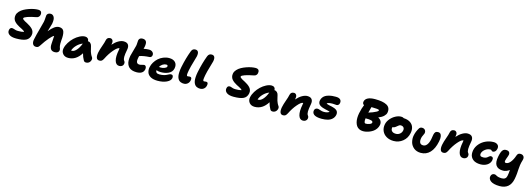

<svg xmlns="http://www.w3.org/2000/svg" viewBox="23 -2287 11393 4111"><g transform="rotate(15 5719.5 -232.0)"><path d="M230 -35.2Q124 -35.2 74.2 -74.2Q24.4 -113.3 36.1 -172.9Q47.4 -229 95.2 -229Q111.8 -229 128.9 -222.4Q146 -215.8 170.2 -209Q194.3 -202.1 228 -202.1Q273.4 -202.1 299.6 -204.8Q325.7 -207.5 358.9 -215.8Q355 -228.5 335.7 -241.9Q316.4 -255.4 289.8 -268.6Q263.2 -281.7 232.2 -297.6Q201.2 -313.5 172.6 -334.5Q144 -355.5 122.3 -380.1Q100.6 -404.8 91.1 -439.7Q81.5 -474.6 89.8 -515.1Q98.6 -560.1 135.3 -600.1Q171.9 -640.1 221.9 -667.5Q272 -694.8 329.1 -714.8Q386.2 -734.9 437.5 -744.4Q488.8 -753.9 526.9 -753.9Q579.1 -753.9 597.2 -727.3Q615.2 -700.7 606.9 -659.2Q601.6 -632.3 583 -613.5Q564.5 -594.7 534.2 -589.8Q418.5 -568.4 344.5 -542.7Q270.5 -517.1 266.1 -495.1Q263.7 -481.9 279.1 -468Q294.4 -454.1 320.6 -439.9Q346.7 -425.8 378.7 -409.4Q410.6 -393.1 441.7 -371.6Q472.7 -350.1 496.8 -325.4Q521 -300.8 532.5 -266.1Q543.9 -231.4 536.1 -191.9Q518.1 -103.5 446.3 -69.3Q374.5 -35.2 230 -35.2Z M686.5 26.9Q636.7 26.9 615.5 -12.2Q594.2 -51.3 606.4 -113.8Q627.4 -218.8 666.3 -355.7Q705.1 -492.7 713.4 -534.2Q721.7 -577.6 723.1 -621.1Q724.6 -664.6 727.5 -680.2Q732.4 -705.1 753.7 -721.9Q774.9 -738.8 812.5 -738.8Q834.5 -738.8 853 -728Q871.6 -717.3 886 -693.4Q900.4 -669.4 902.8 -631.8Q905.3 -594.2 895.5 -540Q890.1 -515.6 871.8 -457.5Q853.5 -399.4 842.8 -359.9Q961.4 -511.2 1059.6 -511.2Q1103.5 -511.2 1130.9 -493.4Q1158.2 -475.6 1169.4 -441.4Q1180.7 -407.2 1182.6 -357.9Q1184.6 -308.6 1177.7 -246.1Q1175.8 -201.2 1174.8 -176.5Q1173.8 -151.9 1177.7 -128.9Q1181.6 -106 1184.6 -96.4Q1187.5 -86.9 1193.4 -71.8Q1201.2 -47.9 1196.8 -23.9Q1191.4 2.4 1167 17.8Q1142.6 33.2 1105.5 33.2Q1040 33.2 1014.2 -7.3Q988.3 -47.9 993.7 -122.1Q1005.4 -266.6 1004.4 -299.8Q973.1 -289.1 908.2 -214.8Q843.3 -140.6 765.6 -20Q747.6 7.8 730.5 17.3Q713.4 26.9 686.5 26.9Z M1413.6 77.1Q1334.5 77.1 1293.2 25.9Q1252 -25.4 1266.6 -96.2Q1279.3 -160.2 1320.3 -226.3Q1361.3 -292.5 1415 -343.3Q1468.8 -394 1532 -426.5Q1595.2 -459 1650.4 -459Q1687 -459 1710 -437.5Q1732.9 -416 1732.4 -378.9Q1767.6 -377.4 1791.7 -352.5Q1815.9 -327.6 1822.3 -294.9Q1827.1 -277.3 1836.7 -236.1Q1846.2 -194.8 1851.6 -176Q1856.9 -157.2 1870.8 -127Q1884.8 -96.7 1904.3 -69.8Q1913.6 -57.1 1915.3 -38.8Q1917 -20.5 1910.4 -1Q1903.8 18.6 1891.1 35.6Q1878.4 52.7 1856.9 63.5Q1835.4 74.2 1809.6 74.2Q1771 74.2 1755.4 44.9Q1716.3 -22 1697.3 -101.1Q1586.9 77.1 1413.6 77.1ZM1454.6 -90.8Q1501 -90.8 1551 -145.3Q1601.1 -199.7 1639.6 -299.8Q1568.8 -272.9 1512.9 -215.8Q1457 -158.7 1434.6 -91.8Q1440.4 -90.8 1454.6 -90.8Z M2515.1 -39.1Q2440.9 -39.1 2415.3 -127Q2389.6 -214.8 2420.4 -368.2Q2425.3 -393.6 2425.3 -405.8H2418.5Q2378.9 -405.8 2303 -317.9Q2227.1 -230 2166.5 -107.9Q2147 -68.8 2126.5 -54.4Q2106 -40 2074.2 -40Q2024.9 -40 2009 -83.5Q1993.2 -127 2007.3 -200.2Q2021.5 -270.5 2053.5 -357.4Q2085.4 -444.3 2095.2 -496.1Q2109.4 -564.9 2179.2 -564.9Q2212.9 -564.9 2231.7 -536.6Q2250.5 -508.3 2240.2 -460.9Q2238.3 -442.4 2236.3 -434.1Q2296.4 -502 2358.6 -537.6Q2420.9 -573.2 2474.1 -573.2Q2547.4 -573.2 2576.2 -532Q2605 -490.7 2590.3 -418.9Q2569.3 -312 2569.3 -256.6Q2569.3 -201.2 2589.4 -175.8Q2602.5 -159.7 2606.4 -145Q2610.4 -130.4 2606.4 -104Q2600.6 -75.2 2575.4 -57.1Q2550.3 -39.1 2515.1 -39.1Z M2905.8 -4.9Q2850.1 -4.9 2807.4 -19Q2764.6 -33.2 2738 -59.8Q2711.4 -86.4 2696.3 -124Q2681.2 -161.6 2680.7 -208.5Q2680.2 -255.4 2689.9 -310.1Q2700.2 -359.9 2723.4 -433.6Q2746.6 -507.3 2754.9 -547.9Q2761.7 -580.1 2762.5 -618.9Q2763.2 -657.7 2766.1 -671.9Q2778.3 -733.9 2850.1 -733.9Q2907.2 -733.9 2930.4 -697Q2953.6 -660.2 2937 -576.2Q2933.6 -559.1 2924.8 -529.8Q2994.1 -543 3043 -543Q3094.7 -543 3125 -512.5Q3155.3 -481.9 3147 -439.9Q3144 -421.4 3129.9 -407.5Q3115.7 -393.6 3096.7 -392.1Q3026.4 -388.2 2976.1 -379.9Q2925.8 -371.6 2873 -354Q2871.6 -347.2 2868.7 -333.7Q2865.7 -320.3 2864.7 -315.9Q2849.6 -242.2 2865.5 -210.7Q2881.3 -179.2 2926.8 -179.2Q2952.6 -179.2 2982.2 -189.2Q3011.7 -199.2 3023.9 -199.2Q3054.7 -199.2 3068.1 -173.8Q3081.5 -148.4 3074.7 -113.8Q3053.2 -4.9 2905.8 -4.9Z M3387.7 55.2Q3338.9 55.2 3299.1 46.1Q3259.3 37.1 3231.9 21.2Q3204.6 5.4 3185.1 -16.8Q3165.5 -39.1 3157 -65.9Q3148.4 -92.8 3146.2 -123Q3144 -153.3 3151.9 -185.1Q3162.6 -240.2 3194.6 -293.2Q3226.6 -346.2 3272.5 -387.7Q3318.4 -429.2 3380.6 -454.6Q3442.9 -480 3508.8 -480Q3600.1 -480 3646 -429.7Q3691.9 -379.4 3674.8 -293.9Q3666.5 -252.4 3640.4 -221.7Q3614.3 -190.9 3576.2 -174.1Q3538.1 -157.2 3496.6 -149.2Q3455.1 -141.1 3408.7 -141.1Q3344.7 -141.1 3312 -161.1Q3306.2 -129.4 3325.2 -108.2Q3344.2 -86.9 3393.1 -86.9Q3444.8 -86.9 3487.5 -97.4Q3530.3 -107.9 3552.7 -120.4Q3575.2 -132.8 3597.9 -143.3Q3620.6 -153.8 3636.7 -153.8Q3666.5 -153.8 3677.5 -132.1Q3688.5 -110.4 3682.6 -80.1Q3670.9 -22 3589.4 16.6Q3507.8 55.2 3387.7 55.2ZM3481.9 -329.1Q3441.9 -329.1 3404.5 -304.7Q3367.2 -280.3 3341.8 -238.8Q3358.4 -235.8 3384.8 -235.8Q3428.7 -235.8 3469.7 -252.4Q3510.7 -269 3515.6 -293Q3518.6 -311.5 3510.7 -320.3Q3502.9 -329.1 3481.9 -329.1Z M3949.7 -30.8Q3930.2 -30.8 3913.3 -33.2Q3896.5 -35.6 3876.5 -44.2Q3856.4 -52.7 3841.6 -66.7Q3826.7 -80.6 3814 -105.7Q3801.3 -130.9 3795.9 -164.3Q3790.5 -197.8 3793 -247.6Q3795.4 -297.4 3807.6 -358.9Q3850.1 -567.9 3915 -737.8Q3927.7 -771.5 3948.7 -786.6Q3969.7 -801.8 4002 -801.8Q4046.9 -801.8 4064.7 -768.3Q4082.5 -734.9 4068.8 -667Q4062 -634.8 4029.8 -528.6Q3997.6 -422.4 3981 -338.9Q3975.6 -311.5 3972.4 -290.5Q3969.2 -269.5 3968 -255.4Q3966.8 -241.2 3967.8 -231.7Q3968.8 -222.2 3970.2 -216.8Q3971.7 -211.4 3975.6 -208.7Q3979.5 -206.1 3982.4 -205.6Q3985.4 -205.1 3990.7 -205.1Q4001 -205.1 4015.1 -207.5Q4029.3 -210 4035.6 -210Q4090.3 -210 4074.7 -136.2Q4064.9 -87.4 4030 -59.1Q3995.1 -30.8 3949.7 -30.8Z M4315.4 -17.1Q4295.9 -17.1 4279.1 -19.5Q4262.2 -22 4242.2 -30.5Q4222.2 -39.1 4207.3 -53Q4192.4 -66.9 4179.7 -92Q4167 -117.2 4161.6 -150.6Q4156.2 -184.1 4158.7 -233.9Q4161.1 -283.7 4173.3 -345.2Q4216.8 -557.1 4280.3 -724.1Q4293 -757.3 4314 -772.7Q4335 -788.1 4367.7 -788.1Q4412.6 -788.1 4430.7 -754.4Q4448.7 -720.7 4434.6 -652.8Q4427.7 -620.6 4395.5 -514.6Q4363.3 -408.7 4346.7 -325.2Q4339.4 -287.6 4336.2 -261.5Q4333 -235.4 4333 -221.7Q4333 -208 4337.2 -200.9Q4341.3 -193.8 4345.2 -192.4Q4349.1 -190.9 4356.4 -190.9Q4366.7 -190.9 4380.9 -193.4Q4395 -195.8 4401.4 -195.8Q4456.1 -195.8 4440.4 -122.1Q4430.7 -73.2 4396 -45.2Q4361.3 -17.1 4315.4 -17.1Z M5050.8 -35.2Q4944.8 -35.2 4895 -74.2Q4845.2 -113.3 4856.9 -172.9Q4868.2 -229 4916 -229Q4932.6 -229 4949.7 -222.4Q4966.8 -215.8 4991 -209Q5015.1 -202.1 5048.8 -202.1Q5094.2 -202.1 5120.4 -204.8Q5146.5 -207.5 5179.7 -215.8Q5175.8 -228.5 5156.5 -241.9Q5137.2 -255.4 5110.6 -268.6Q5084 -281.7 5053 -297.6Q5022 -313.5 4993.4 -334.5Q4964.8 -355.5 4943.1 -380.1Q4921.4 -404.8 4911.9 -439.7Q4902.3 -474.6 4910.6 -515.1Q4919.4 -560.1 4956.1 -600.1Q4992.7 -640.1 5042.7 -667.5Q5092.8 -694.8 5149.9 -714.8Q5207 -734.9 5258.3 -744.4Q5309.6 -753.9 5347.7 -753.9Q5399.9 -753.9 5418 -727.3Q5436 -700.7 5427.7 -659.2Q5422.4 -632.3 5403.8 -613.5Q5385.3 -594.7 5355 -589.8Q5239.3 -568.4 5165.3 -542.7Q5091.3 -517.1 5086.9 -495.1Q5084.5 -481.9 5099.9 -468Q5115.2 -454.1 5141.4 -439.9Q5167.5 -425.8 5199.5 -409.4Q5231.4 -393.1 5262.5 -371.6Q5293.5 -350.1 5317.6 -325.4Q5341.8 -300.8 5353.3 -266.1Q5364.7 -231.4 5356.9 -191.9Q5338.9 -103.5 5267.1 -69.3Q5195.3 -35.2 5050.8 -35.2Z M5542.5 56.2Q5463.4 56.2 5422.1 4.9Q5380.9 -46.4 5395.5 -117.2Q5408.2 -181.2 5449.2 -247.3Q5490.2 -313.5 5543.9 -364.3Q5597.7 -415 5660.9 -447.5Q5724.1 -480 5779.3 -480Q5816.9 -480 5839.4 -458.7Q5861.8 -437.5 5861.3 -399.9Q5896.5 -398.4 5920.9 -373.5Q5945.3 -348.6 5951.7 -315.9Q5956.5 -297.4 5965.8 -256.8Q5975.1 -216.3 5980.7 -197.3Q5986.3 -178.2 6000 -147.9Q6013.7 -117.7 6033.2 -90.8Q6042.5 -78.1 6044.2 -59.8Q6045.9 -41.5 6039.3 -22Q6032.7 -2.4 6020 14.6Q6007.3 31.7 5985.8 42.5Q5964.4 53.2 5938.5 53.2Q5899.9 53.2 5884.3 23.9Q5846.2 -41.5 5826.7 -122.1Q5716.3 56.2 5542.5 56.2ZM5583.5 -111.8Q5629.9 -111.8 5679.9 -166.3Q5730 -220.7 5768.6 -320.8Q5697.8 -293.9 5641.8 -236.8Q5585.9 -179.7 5563.5 -112.8Q5569.3 -111.8 5583.5 -111.8Z M6617.2 74.2Q6543 74.2 6517.3 -13.7Q6491.7 -101.6 6522.5 -254.9Q6527.3 -278.3 6527.3 -292Q6525.4 -293 6520 -293Q6480.5 -293 6404.5 -205.1Q6328.6 -117.2 6268.1 4.9Q6248.5 43.9 6228.3 58.6Q6208 73.2 6176.3 73.2Q6127 73.2 6111.1 29.8Q6095.2 -13.7 6109.4 -86.9Q6123.5 -157.2 6155.5 -244.1Q6187.5 -331.1 6197.3 -382.8Q6211.9 -452.1 6281.2 -452.1Q6314.9 -452.1 6333.7 -423.8Q6352.5 -395.5 6342.3 -348.1Q6340.3 -328.6 6338.4 -319.8Q6398.4 -388.7 6460.7 -424.3Q6522.9 -460 6576.2 -460Q6649.4 -460 6678.2 -418.9Q6707 -377.9 6692.4 -306.2Q6671.4 -199.2 6671.4 -143.8Q6671.4 -88.4 6691.4 -63Q6704.6 -46.9 6708.5 -32.2Q6712.4 -17.6 6708.5 8.8Q6702.6 37.6 6677.2 55.9Q6651.9 74.2 6617.2 74.2Z M6994.6 -67.9Q6931.6 -67.9 6887.5 -78.6Q6843.3 -89.4 6820.8 -108.2Q6798.3 -127 6790.8 -149.9Q6783.2 -172.9 6788.6 -200.2Q6793.9 -225.6 6812.3 -240.2Q6830.6 -254.9 6859.9 -254.9Q6876.5 -254.9 6919.7 -239Q6962.9 -223.1 7001 -223.1Q7080.6 -223.1 7121.6 -255.9Q7112.3 -263.2 7085.2 -270.3Q7058.1 -277.3 7026.9 -283.2Q6995.6 -289.1 6961.4 -301.3Q6927.2 -313.5 6901.6 -329.3Q6876 -345.2 6862.8 -374Q6849.6 -402.8 6857.9 -440.9Q6865.7 -480 6888.7 -510Q6911.6 -540 6941.9 -557.4Q6972.2 -574.7 7012.2 -585.4Q7052.2 -596.2 7089.6 -599.9Q7127 -603.5 7168.9 -603Q7240.2 -602.5 7269.3 -572Q7298.3 -541.5 7288.6 -493.2Q7283.7 -466.8 7266.4 -451.4Q7249 -436 7225.6 -436Q7209 -436 7186.3 -439Q7163.6 -441.9 7140.6 -441.9Q7056.2 -441.9 7014.6 -416Q7019.5 -407.2 7038.8 -400.4Q7058.1 -393.6 7083.5 -388.4Q7108.9 -383.3 7138.4 -377Q7168 -370.6 7195.1 -359.9Q7222.2 -349.1 7243.2 -333.7Q7264.2 -318.4 7273.9 -292.2Q7283.7 -266.1 7277.8 -231.9Q7265.6 -174.3 7225.3 -136.7Q7185.1 -99.1 7127.7 -83.5Q7070.3 -67.9 6994.6 -67.9Z M7918.9 -41Q7870.1 -41 7832.8 -59.8Q7795.4 -78.6 7772.9 -111.3Q7750.5 -144 7739 -188.2Q7727.5 -232.4 7728 -283.4Q7728.5 -334.5 7739.3 -390.1Q7753.4 -455.6 7765.6 -497.3Q7777.8 -539.1 7797.4 -585.9Q7778.8 -592.8 7769.8 -611.8Q7760.7 -630.9 7766.1 -657.2Q7776.9 -711.4 7833.7 -741.2Q7890.6 -771 7993.2 -771Q8080.6 -771 8144.5 -759.8Q8208.5 -748.5 8253.7 -723.9Q8298.8 -699.2 8316.7 -657.5Q8334.5 -615.7 8323.2 -557.1Q8315.9 -518.6 8275.4 -479.2Q8234.9 -439.9 8158.2 -409.2Q8207.5 -384.8 8226.3 -345.5Q8245.1 -306.2 8236.3 -261.2Q8227.1 -215.3 8200.4 -177Q8173.8 -138.7 8139.9 -114.3Q8106 -89.8 8065.7 -72.8Q8025.4 -55.7 7988.5 -48.3Q7951.7 -41 7918.9 -41ZM7960.9 -585Q7937.5 -506.8 7926.3 -455.1Q7971.2 -468.8 8014.4 -484.9Q8057.6 -501 8093.8 -521Q8129.9 -541 8133.3 -555.2Q8134.8 -565.9 8126.2 -571.5Q8117.7 -577.1 8078.6 -581.3Q8039.6 -585.4 7960.9 -585.9ZM8064 -268.1Q8068.8 -297.9 8029.8 -310.3Q7990.7 -322.8 7901.4 -321.8Q7894.5 -262.2 7902.8 -237.1Q7911.1 -211.9 7934.1 -211.9Q7976.1 -211.9 8018.1 -228Q8060.1 -244.1 8064 -268.1Z M8605 -7.8Q8510.7 -7.8 8442.6 -48.6Q8374.5 -89.4 8346.2 -157.5Q8317.9 -225.6 8334 -306.2Q8346.7 -369.6 8394.8 -427.5Q8442.9 -485.4 8507.1 -519.3Q8571.3 -553.2 8631.3 -553.2Q8669.9 -553.2 8690.9 -536.1Q8776.9 -532.7 8833.5 -496.3Q8890.1 -460 8910.6 -400.4Q8931.2 -340.8 8916 -266.1Q8893.1 -149.4 8805.9 -78.6Q8718.8 -7.8 8605 -7.8ZM8503.9 -278.8Q8494.1 -229 8523.4 -199Q8552.7 -168.9 8612.3 -168.9Q8662.1 -168.9 8699.7 -199.2Q8737.3 -229.5 8747.1 -277.8Q8755.4 -319.8 8733.6 -345.5Q8711.9 -371.1 8668.9 -371.1Q8664.1 -371.1 8659.2 -370.1Q8654.3 -369.1 8650.4 -368.2Q8646.5 -367.2 8641.1 -364.3Q8635.7 -361.3 8632.8 -359.4Q8629.9 -357.4 8623.3 -352.5Q8616.7 -347.7 8613.8 -345.5Q8610.8 -343.3 8602.8 -336.7Q8594.7 -330.1 8591.3 -327.1Q8565.4 -305.2 8548.1 -297.1Q8530.8 -289.1 8507.3 -289.1H8506.3Q8503.9 -281.7 8503.9 -278.8Z M9231.9 87.9Q9186 87.9 9146.7 75Q9107.4 62 9079.1 39.3Q9050.8 16.6 9029.3 -14.6Q9007.8 -45.9 8998 -82Q8988.3 -118.2 8985.8 -158.2Q8983.4 -198.2 8992.7 -238.8Q9010.3 -323.2 9057.6 -400.9Q9079.1 -439.9 9123 -439.9Q9168 -439.9 9191.7 -410.4Q9215.3 -380.9 9206.1 -336.9Q9203.6 -324.7 9185.1 -288.6Q9166.5 -252.4 9161.6 -227.1Q9147.9 -160.2 9166.3 -120.6Q9184.6 -81.1 9240.7 -81.1Q9289.6 -81.1 9324.7 -127.2Q9359.9 -173.3 9376 -253.9Q9380.9 -279.8 9385.7 -312.5Q9390.6 -345.2 9394 -360.8Q9401.9 -399.9 9421.1 -419.4Q9440.4 -439 9480 -439Q9512.7 -439 9532 -420.2Q9551.3 -401.4 9557.6 -359.1Q9564 -316.9 9549.8 -249Q9517.1 -84.5 9435.5 1.7Q9354 87.9 9231.9 87.9Z M10139.6 -39.1Q10065.4 -39.1 10039.8 -127Q10014.2 -214.8 10044.9 -368.2Q10049.8 -393.6 10049.8 -405.8H10043Q10003.4 -405.8 9927.5 -317.9Q9851.6 -230 9791 -107.9Q9771.5 -68.8 9751 -54.4Q9730.5 -40 9698.7 -40Q9649.4 -40 9633.5 -83.5Q9617.7 -127 9631.8 -200.2Q9646 -270.5 9678 -357.4Q9710 -444.3 9719.7 -496.1Q9733.9 -564.9 9803.7 -564.9Q9837.4 -564.9 9856.2 -536.6Q9875 -508.3 9864.7 -460.9Q9862.8 -442.4 9860.8 -434.1Q9920.9 -502 9983.2 -537.6Q10045.4 -573.2 10098.6 -573.2Q10171.9 -573.2 10200.7 -532Q10229.5 -490.7 10214.8 -418.9Q10193.8 -312 10193.8 -256.6Q10193.8 -201.2 10213.9 -175.8Q10227.1 -159.7 10231 -145Q10234.9 -130.4 10231 -104Q10225.1 -75.2 10200 -57.1Q10174.8 -39.1 10139.6 -39.1Z M10529.3 -5.9Q10476.1 -5.9 10433.3 -18.6Q10390.6 -31.2 10363 -54Q10335.4 -76.7 10318.1 -107.9Q10300.8 -139.2 10298.1 -176.3Q10295.4 -213.4 10302.2 -254.9Q10318.8 -337.4 10376.7 -403.3Q10434.6 -469.2 10515.9 -504.6Q10597.2 -540 10685.5 -540Q10740.7 -540 10774.7 -509.3Q10808.6 -478.5 10797.4 -420.9Q10789.6 -380.9 10767.1 -359.4Q10744.6 -337.9 10719.2 -337.9Q10707.5 -337.9 10699.2 -342.5Q10690.9 -347.2 10687 -353Q10683.1 -358.9 10676.5 -363.5Q10669.9 -368.2 10661.1 -368.2Q10595.2 -368.2 10541.5 -326.2Q10487.8 -284.2 10476.6 -231Q10471.2 -200.2 10485.6 -182.6Q10500 -165 10548.3 -165Q10576.7 -165 10598.9 -172.1Q10621.1 -179.2 10634.3 -189.2Q10647.5 -199.2 10658.4 -209Q10669.4 -218.8 10681.2 -225.8Q10692.9 -232.9 10706.5 -232.9Q10735.4 -232.9 10748.8 -213.6Q10762.2 -194.3 10754.4 -152.8Q10739.3 -85.9 10677.7 -45.9Q10616.2 -5.9 10529.3 -5.9Z M11046.9 337.9Q10977.5 337.9 10925.8 324.7Q10874 311.5 10846.2 289.6Q10818.4 267.6 10807.4 241.5Q10796.4 215.3 10801.8 187Q10808.1 154.8 10827.9 137.9Q10847.7 121.1 10877.9 121.1Q10892.6 121.1 10908.2 127.9Q10923.8 134.8 10937 143.1Q10950.2 151.4 10980.2 158.2Q11010.3 165 11050.8 165Q11141.1 165 11156.7 82Q11169.4 19.5 11172.9 -53.2Q11105 -1 11031.7 -1Q10921.9 -1 10875.7 -65.9Q10829.6 -130.9 10856.9 -266.1Q10867.7 -321.3 10880.9 -357.7Q10894 -394 10910.4 -412.8Q10926.8 -431.6 10943.8 -438.7Q10960.9 -445.8 10983.9 -445.8Q11035.2 -445.8 11054.7 -420.4Q11074.2 -395 11066.9 -357.9Q11063.5 -342.3 11053.5 -314.9Q11043.5 -287.6 11035.4 -265.6Q11027.3 -243.7 11022.7 -221.9Q11018.1 -200.2 11024.9 -188Q11031.7 -175.8 11051.8 -175.8Q11103 -175.8 11150.4 -235.6Q11197.8 -295.4 11226.1 -382.8Q11236.8 -416 11254.2 -430.4Q11271.5 -444.8 11303.7 -444.8Q11351.6 -444.8 11375.5 -412.6Q11399.4 -380.4 11381.8 -323.2Q11363.8 -266.1 11355.5 -211.4Q11347.2 -156.7 11346.2 -117.4Q11345.2 -78.1 11339.6 -16.6Q11334 44.9 11321.8 106.9Q11275.9 337.9 11046.9 337.9Z"/></g></svg>

Font: Shantell Sans Bouncy
Style: Italic
Weight: 800
Italic angle: -11.31°
Designer: Stephen Nixon, Anya Danilova, Shantell Martin
Foundry: Arrow Type
Version: Version 1.006;[9816181b4]